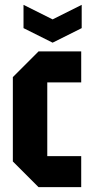

<svg xmlns="http://www.w3.org/2000/svg" viewBox="-20 -772 375 792"><path d="M33 -106V-454L139 -560H315V-432H175V-128H315V0H139ZM317 -752V-656L197 -596L77 -656V-752L197 -692Z"/></svg>

Font: Tektur Condensed SemiBold
Style: Regular
Weight: 600
Width: 3
Designer: Adam Jagosz
Foundry: Adam Jagosz
Version: Version 1.005;gftools[0.9.30]